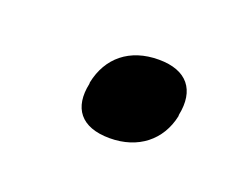

<svg xmlns="http://www.w3.org/2000/svg" viewBox="-38 -164 308 235"><g transform="rotate(20 116.5 -46.5)"><path d="M69 -47V-45C62 -12 77 9 115 9C152 9 178 -12 185 -45V-47C192 -81 176 -102 139 -102C101 -102 76 -81 69 -47Z"/></g></svg>

Font: LT Wave Text Italic
Style: Regular
Weight: 400
Designer: Daniel Lyons
Version: Version 2.5 (Glyphs App)